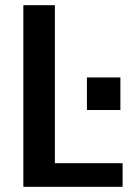

<svg xmlns="http://www.w3.org/2000/svg" viewBox="-20 -720 540 740"><path d="M70 0V-700H191.5V-91H452.5V0ZM315 -421.5H444V-296H315Z"/></svg>

Font: Trispace Thin Medium
Style: Regular
Weight: 500
Version: Version 1.210